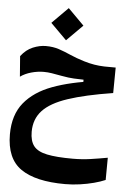

<svg xmlns="http://www.w3.org/2000/svg" viewBox="-63 -698 712 1066"><g transform="rotate(5 293.0 -165.5)"><path d="M340.8 321.8Q176.3 321.8 94 264.9Q11.7 208 11.7 72.8Q11.7 -35.6 66.9 -103.3Q122.1 -170.9 222.4 -208Q322.8 -245.1 457 -261.7L458.5 -239.3L392.6 -243.2V-264.6Q367.2 -265.1 338.9 -266.4Q310.5 -267.6 268.1 -275.4Q236.3 -281.2 214.1 -284.9Q191.9 -288.6 168.9 -288.6Q134.8 -288.6 99.9 -278.8Q64.9 -269 39.1 -250.5L30.3 -364.3Q59.1 -401.9 96.4 -417.2Q133.8 -432.6 168 -432.6Q209 -432.6 241.7 -421.6Q274.4 -410.6 308.3 -395.5Q342.3 -380.4 387.2 -366.7Q418 -357.4 445.1 -353Q472.2 -348.6 500.7 -347.7Q529.3 -346.7 564.5 -347.2L563 -205.1Q408.7 -180.7 313.5 -148.9Q218.3 -117.2 174.6 -69.8Q130.9 -22.5 130.9 48.3Q130.9 99.6 152.8 127.7Q174.8 155.8 227.1 166.7Q279.3 177.7 370.1 177.7Q422.4 177.7 469.2 170.9Q516.1 164.1 564.5 155.3L563.5 279.3Q536.6 291 500.5 300.5Q464.4 310.1 423.3 315.9Q382.3 321.8 340.8 321.8ZM276.4 -474.1 187 -563.5 276.4 -653.3 365.7 -563.5Z"/></g></svg>

Font: Cascadia Mono
Style: Regular
Weight: 400
Monospace: yes
Designer: Aaron Bell
Foundry: Saja Typeworks
Version: Version 2404.023